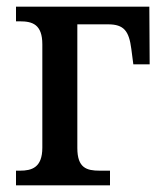

<svg xmlns="http://www.w3.org/2000/svg" viewBox="-20 -556 488 576"><path d="M28 0H310V-44H279C240 -44 212 -52 212 -112V-483H304C352 -483 367 -463 374 -409L380 -363H429L428 -536H28V-492H40C77 -492 107 -483 107 -423V-113C107 -53 75 -44 40 -44H28Z"/></svg>

Font: Noto Serif SemiCondensed Medium
Style: Regular
Weight: 500
Width: 4
Designer: Monotype Design Team
Foundry: Monotype Imaging Inc.
Version: Version 2.014